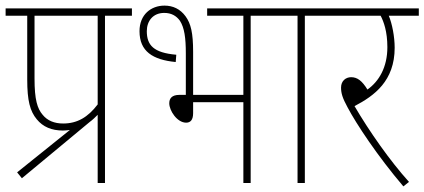

<svg xmlns="http://www.w3.org/2000/svg" viewBox="-20 -652 1512 684"><path d="M41 -38 58 -17 299 -217C310 -225 319 -234 328 -243V0H354V-596H450V-622H0V-596H77V-369C77 -293 87 -256 111 -227C133 -200 164 -187 204 -187C212 -187 221 -188 229 -189ZM328 -596V-280C293 -234 255 -212 205 -212C174 -212 149 -222 132 -243C113 -265 103 -297 103 -372V-596Z M566 -632C518 -632 477 -600 477 -541C477 -469 524 -439 606 -431L608 -457C527 -464 503 -491 503 -541C503 -577 525 -606 565 -606C590 -606 608 -596 621 -578C637 -553 642 -517 642 -462V-314H619C592 -314 583 -301 583 -284C583 -258 611 -215 643 -215C658 -215 668 -224 668 -249V-288H847V0H873V-596H970V-622H718V-596H847V-314H668V-467C668 -535 660 -568 641 -594C622 -620 596 -632 566 -632Z M1066 -596H1163V-622H957V-596H1040V0H1066Z M1437 -4C1370 -78 1295 -185 1243 -274C1314 -311 1386 -364 1386 -482C1386 -521 1377 -568 1365 -596H1472V-622H1150V-596H1336C1347 -575 1360 -540 1360 -484C1360 -412 1330 -362 1289 -333C1270 -364 1253 -377 1231 -377C1212 -377 1195 -364 1195 -340C1195 -320 1200 -303 1218 -270C1249 -211 1325 -96 1417 12Z"/></svg>

Font: Noto Sans Condensed Thin
Style: Regular
Weight: 100
Width: 3
Designer: Monotype Design Team
Foundry: Monotype Imaging Inc.
Version: Version 2.013